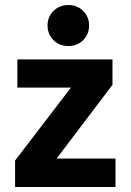

<svg xmlns="http://www.w3.org/2000/svg" viewBox="-20 -743 519 763"><path d="M427 -507V-406L205 -113H439V0H40V-105L262 -395H49V-507ZM169 -642Q169 -676 192.5 -699.5Q216 -723 252 -723Q287 -723 310.5 -699.5Q334 -676 334 -642Q334 -607 310.5 -583.5Q287 -560 252 -560Q216 -560 192.5 -583.5Q169 -607 169 -642Z"/></svg>

Font: Hind Bold
Style: Regular
Weight: 700
Designer: Manushi Parikh, Satya Rajpurohit
Foundry: Indian Type Foundry
Version: Version 1.201;PS 1.0;hotconv 1.0.78;makeotf.lib2.5.61930; tt